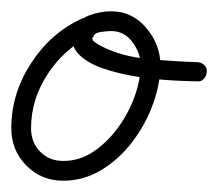

<svg xmlns="http://www.w3.org/2000/svg" viewBox="-28 -298 386 340"><path d="M140 -257Q143 -250 140.5 -243.5Q138 -237 132 -234Q86 -212 56.5 -167Q27 -122 27 -71Q27 -46 43 -29.5Q59 -13 84 -13Q113 -13 137.5 -29.5Q162 -46 181 -72Q200 -98 210.5 -127.5Q221 -157 221 -183Q221 -204 206.5 -223.5Q192 -243 169 -243Q163 -243 151 -241.5Q139 -240 137 -232Q137 -232 137 -232Q137 -232 136 -232Q136 -232 136 -232Q136 -232 136 -232Q134 -227 141 -222.5Q148 -218 152 -216Q187 -198 234.5 -193.5Q282 -189 321 -188Q328 -188 333.5 -183Q339 -178 338 -171Q338 -164 333 -158.5Q328 -153 321 -154Q307 -154 278.5 -155.5Q250 -157 216.5 -162Q183 -167 154 -177Q125 -187 110 -203.5Q95 -220 104 -244Q104 -244 104 -244Q104 -244 104 -244Q103 -244 103 -244Q103 -244 103 -244Q111 -264 130.5 -271Q150 -278 169 -278Q206 -278 231 -248.5Q256 -219 256 -183Q256 -150 243 -114Q230 -78 206.5 -47Q183 -16 151.5 3Q120 22 84 22Q45 22 18.5 -5Q-8 -32 -8 -71Q-8 -132 27 -186Q62 -240 117 -265Q124 -268 130.5 -265.5Q137 -263 140 -257Z"/></svg>

Font: FRB American Cursive Guidelines Arrows
Style: Italic
Weight: 400
Italic angle: -25°
Version: Version 2.0;Modular Font Editor K font №1